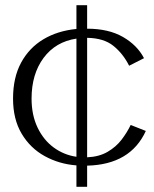

<svg xmlns="http://www.w3.org/2000/svg" viewBox="-20 -719 589 736"><path d="M273 -3V-85Q207 -90 151.5 -120.5Q96 -151 63 -206.5Q30 -262 30 -341Q30 -422 61 -479Q92 -536 146.5 -568.5Q201 -601 273 -608V-699H314V-609Q396 -609 451 -577.5Q506 -546 532 -496L475 -467Q452 -513 415 -543Q378 -573 314 -574V-116Q360 -118 392.5 -137Q425 -156 446 -183.5Q467 -211 481 -240L539 -217Q480 -88 314 -84V-3ZM273 -118V-571Q193 -559 147 -497Q101 -435 101 -341Q101 -278 124 -230Q147 -182 186 -153.5Q225 -125 273 -118Z"/></svg>

Font: Panamera
Style: Regular
Weight: 400
Designer: Bastien Sozeau
Foundry: NBR — Bastien Sozeau
Version: Version 3.002; ttfautohint (v1.8.4.7-5d5b);gftools[0.9.33]